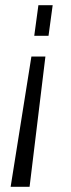

<svg xmlns="http://www.w3.org/2000/svg" viewBox="-20 -560 275 740"><path d="M21 160 101 -342H155L94 160ZM112 -422 128 -540H183L167 -422Z"/></svg>

Font: Pathway Extreme SemiCondensed ExtraLight
Style: Italic
Weight: 250
Width: 4
Italic angle: -8°
Version: Version 1.001;gftools[0.9.26]